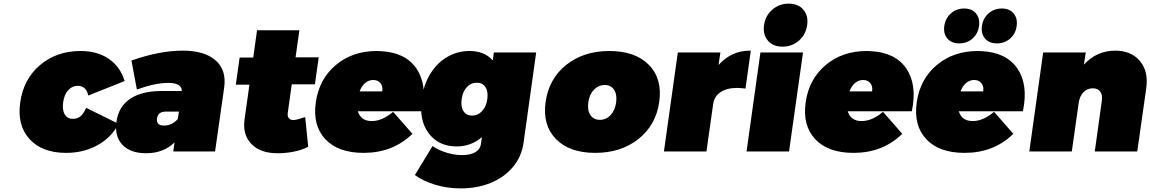

<svg xmlns="http://www.w3.org/2000/svg" viewBox="-20 -837 6357 1061"><path d="M91.8 -271Q109.9 -399.9 201.4 -477.5Q293 -555.2 425.8 -555.2Q516.6 -555.2 579.6 -512.9Q642.6 -470.7 667 -394L668.9 -389.2L467.8 -309.1L466.8 -314Q453.6 -362.8 409.2 -362.8Q378.9 -362.8 356.9 -338.6Q335 -314.5 329.1 -272Q323.2 -229 337.9 -204.6Q352.5 -180.2 382.8 -180.2Q405.8 -180.2 422.9 -192.9Q439.9 -205.6 453.1 -234.9L456.1 -241.2L634.8 -152.8L632.8 -147.9Q591.8 -73.7 515.9 -33Q439.9 7.8 345.2 7.8Q212.9 7.8 143.3 -68.4Q73.7 -144.5 91.8 -271Z M623.5 -164.1Q634.8 -246.1 696.8 -289.3Q758.8 -332.5 864.7 -334H984.4Q985.4 -355.5 966.6 -367.2Q947.8 -378.9 910.6 -378.9Q838.4 -378.9 741.7 -344.2L736.3 -342.8L706.5 -502L710.4 -503.9Q863.3 -557.1 989.7 -557.1Q1110.4 -557.1 1171.4 -503.4Q1232.4 -449.7 1218.8 -353L1168.5 0H937.5L944.3 -49.8Q883.3 9.8 787.6 9.8Q699.7 9.8 656 -37.4Q612.3 -84.5 623.5 -164.1ZM847.7 -183.1Q841.8 -143.1 886.7 -143.1Q930.7 -143.1 962.4 -179.2L968.8 -220.2H895.5Q853.5 -220.2 847.7 -183.1Z M1283.2 -369.1 1304.2 -519H1379.4L1400.4 -669.9H1634.3L1613.3 -520H1741.2L1720.2 -371.1H1592.3L1570.3 -213.9Q1567.4 -194.3 1576.4 -183.6Q1585.4 -172.9 1603.5 -173.8Q1619.1 -173.8 1659.2 -188L1666.5 -189.9L1683.1 -26.9L1680.2 -24.9Q1650.9 -8.8 1606.2 0.5Q1561.5 9.8 1516.1 9.8Q1420.9 10.7 1370.1 -40.5Q1319.3 -91.8 1331.5 -178.2L1358.4 -369.1Z M1725.1 -271Q1743.2 -399.9 1835.7 -477.5Q1928.2 -555.2 2062.5 -555.2Q2066.4 -555.2 2074.5 -554.7Q2082.5 -554.2 2086.4 -554.2Q2220.7 -546.9 2281.2 -458.3Q2341.8 -369.6 2312.5 -226.1L2311.5 -222.2H1957.5Q1974.1 -168 2034.2 -168Q2090.8 -168 2148.4 -215.8L2152.3 -219.2L2259.3 -97.2L2255.4 -94.2Q2148.9 7.8 1989.3 7.8Q1848.6 7.8 1777.8 -67.9Q1707 -143.6 1725.1 -271ZM1967.3 -332H2092.3Q2096.7 -359.9 2082.5 -377.4Q2068.4 -395 2042.5 -395Q2017.6 -395 1997.8 -378.2Q1978 -361.3 1967.3 -332Z M2311 -293.9Q2321.8 -371.6 2359.4 -431.4Q2397 -491.2 2452.9 -523.2Q2508.8 -555.2 2574.2 -555.2Q2657.7 -555.2 2703.1 -502.9L2709 -546.9H2942.9L2873 -46.9Q2862.3 28.3 2814.5 85.7Q2766.6 143.1 2691.9 173.6Q2617.2 204.1 2525.9 204.1Q2450.2 204.1 2384 183.6Q2317.9 163.1 2274.9 131.8L2272.9 129.9L2370.1 -29.8L2375 -26.9Q2406.7 -5.4 2450 7.3Q2493.2 20 2532.2 20Q2579.6 20 2606.4 4.2Q2633.3 -11.7 2637.2 -39.1L2643.1 -79.1Q2582.5 -27.8 2503.9 -27.8Q2403.3 -27.8 2348.6 -101.1Q2293.9 -174.3 2311 -293.9ZM2531.2 -289.1Q2525.4 -247.1 2541.3 -222.7Q2557.1 -198.2 2588.9 -198.2Q2620.6 -198.2 2643.8 -222.9Q2667 -247.6 2672.9 -289.1Q2678.7 -331.5 2662.6 -355.7Q2646.5 -379.9 2614.3 -379.9Q2582.5 -379.9 2559.8 -355.7Q2537.1 -331.5 2531.2 -289.1Z M3051.8 -69.1Q2977.1 -146 2995.1 -273.9Q3013.2 -401.9 3109.1 -478.5Q3205.1 -555.2 3347.7 -555.2Q3490.2 -555.2 3565.7 -478.5Q3641.1 -401.9 3623 -273.9Q3605 -146 3508.3 -69.1Q3411.6 7.8 3269 7.8Q3126.5 7.8 3051.8 -69.1ZM3262 -341.1Q3236.8 -314.9 3231 -271Q3225.1 -227.1 3242.7 -200.9Q3260.3 -174.8 3294.9 -174.8Q3329.6 -174.8 3354.2 -200.9Q3378.9 -227.1 3384.8 -271Q3390.6 -314.9 3373.5 -341.1Q3356.4 -367.2 3321.8 -367.2Q3287.1 -367.2 3262 -341.1Z M3648.9 0 3725.6 -546.9H3960.9L3950.7 -478Q4022 -557.1 4124 -557.1H4128.9L4099.6 -347.2L4093.8 -348.1Q4071.3 -351.1 4052.7 -351.1Q3996.1 -351.1 3961.4 -327.6Q3926.8 -304.2 3920.9 -261.2L3883.8 0Z M4223.4 -612.5Q4194.8 -646 4202.1 -698.2Q4209.5 -750.5 4247.8 -783.7Q4286.1 -816.9 4338.4 -816.9Q4390.6 -816.9 4419.2 -783.7Q4447.8 -750.5 4440.4 -698.2Q4433.1 -646 4394.8 -612.5Q4356.4 -579.1 4304.2 -579.1Q4252 -579.1 4223.4 -612.5ZM4105.5 0 4182.1 -546.9H4417.5L4340.3 0Z M4432.1 -271Q4450.2 -399.9 4542.7 -477.5Q4635.3 -555.2 4769.5 -555.2Q4773.4 -555.2 4781.5 -554.7Q4789.6 -554.2 4793.5 -554.2Q4927.7 -546.9 4988.3 -458.3Q5048.8 -369.6 5019.5 -226.1L5018.6 -222.2H4664.6Q4681.2 -168 4741.2 -168Q4797.9 -168 4855.5 -215.8L4859.4 -219.2L4966.3 -97.2L4962.4 -94.2Q4856 7.8 4696.3 7.8Q4555.7 7.8 4484.9 -67.9Q4414.1 -143.6 4432.1 -271ZM4674.3 -332H4799.3Q4803.7 -359.9 4789.6 -377.4Q4775.4 -395 4749.5 -395Q4724.6 -395 4704.8 -378.2Q4685.1 -361.3 4674.3 -332Z M5045.9 -271Q5064 -399.9 5156.5 -477.5Q5249 -555.2 5383.3 -555.2Q5387.2 -555.2 5395.3 -554.7Q5403.3 -554.2 5407.2 -554.2Q5541.5 -546.9 5602.1 -458.3Q5662.6 -369.6 5633.3 -226.1L5632.3 -222.2H5278.3Q5294.9 -168 5355 -168Q5411.6 -168 5469.2 -215.8L5473.1 -219.2L5580.1 -97.2L5576.2 -94.2Q5469.7 7.8 5310.1 7.8Q5169.4 7.8 5098.6 -67.9Q5027.8 -143.6 5045.9 -271ZM5198.2 -692.9Q5204.1 -735.8 5234.6 -762.9Q5265.1 -790 5308.1 -790Q5350.6 -790 5373.3 -762.9Q5396 -735.8 5390.1 -692.9Q5384.3 -650.4 5354 -623.8Q5323.7 -597.2 5281.2 -597.2Q5238.3 -597.2 5215.3 -624Q5192.4 -650.9 5198.2 -692.9ZM5288.1 -332H5413.1Q5417.5 -359.9 5403.3 -377.4Q5389.2 -395 5363.3 -395Q5338.4 -395 5318.6 -378.2Q5298.8 -361.3 5288.1 -332ZM5406.2 -692.9Q5412.1 -735.8 5442.6 -762.9Q5473.1 -790 5516.1 -790Q5558.6 -790 5581.3 -762.9Q5604 -735.8 5598.1 -692.9Q5592.3 -650.4 5562 -623.8Q5531.7 -597.2 5489.3 -597.2Q5446.3 -597.2 5423.3 -624Q5400.4 -650.9 5406.2 -692.9Z M5668 0 5744.6 -546.9H5980L5969.7 -480Q6041 -557.1 6142.1 -557.1Q6231.4 -557.1 6279.5 -499.5Q6327.6 -441.9 6314 -348.1L6264.6 0H6029.8L6068.8 -280.8Q6073.2 -313 6059.8 -331.1Q6046.4 -349.1 6019 -349.1Q5988.3 -349.1 5967 -327.1Q5945.8 -305.2 5940.9 -268.1L5902.8 0Z"/></svg>

Font: Trueno UltraBlack
Style: Italic
Weight: 950
Designer: Julieta Ulanovsky
Foundry: Julieta Ulanovsky
Version: Version 3.001b | FøM Fix